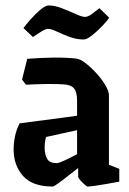

<svg xmlns="http://www.w3.org/2000/svg" viewBox="-20 -675 475 705"><path d="M174 10Q99 10 64.5 -29Q30 -68 30 -126Q30 -149 35 -174Q40 -199 52 -222L263 -250V-305Q263 -336 252.5 -349.5Q242 -363 216 -365Q194 -367 152 -366.5Q110 -366 75 -364L61 -383L80 -459Q130 -463 175.5 -463.5Q221 -464 260 -460Q275 -458 295 -442.5Q315 -427 334.5 -405.5Q354 -384 367 -362Q380 -340 380 -325V-70L418 -55V-8Q396 -4 371 0.5Q346 5 327 7.5Q308 10 302 10Q299 10 290.5 2.5Q282 -5 274.5 -13.5Q267 -22 267 -26V-58Q247 -43 227 -27Q207 -11 192 -0.5Q177 10 174 10ZM144 -132Q144 -108 153 -92Q162 -76 188 -76Q196 -76 217.5 -86Q239 -96 263 -109V-197L149 -172Q144 -154 144 -132ZM287 -530Q261 -530 235.5 -539.5Q210 -549 189 -559Q168 -569 157 -569Q147 -569 129 -557.5Q111 -546 101 -539L66 -572Q74 -583 91.5 -603Q109 -623 128 -639Q147 -655 159 -655Q181 -655 208 -644.5Q235 -634 258 -623.5Q281 -613 292 -613Q303 -613 318 -624Q333 -635 345 -645L381 -610Q374 -599 356 -580Q338 -561 318.5 -545.5Q299 -530 287 -530Z"/></svg>

Font: Grenze Gotisch SemiBold
Style: Regular
Weight: 600
Designer: Renata Polastri
Foundry: Omnibus-Type
Version: Version 1.001